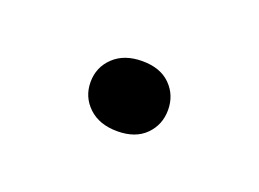

<svg xmlns="http://www.w3.org/2000/svg" viewBox="-32 -113 229 170"><g transform="rotate(20 82.5 -28.0)"><path d="M109.5 -4.5Q100 5 83 5Q66 5 56 -4.5Q46 -14 46 -28Q46 -42 56 -51.5Q66 -61 83 -61Q100 -61 109.5 -51.5Q119 -42 119 -28Q119 -14 109.5 -4.5Z"/></g></svg>

Font: Creato Display Light
Style: Regular
Weight: 300
Version: Version 1.000